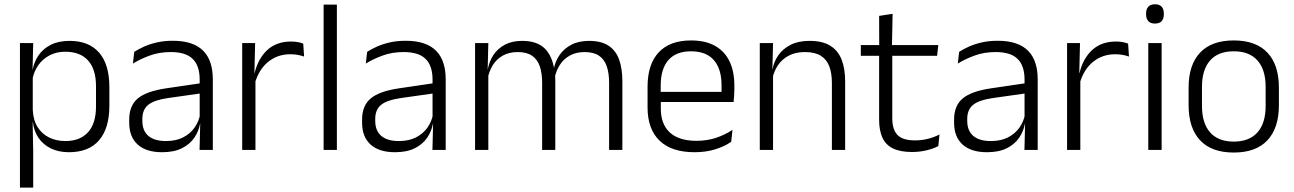

<svg xmlns="http://www.w3.org/2000/svg" viewBox="-20 -684 5906 876"><path d="M294.5 10.5Q248 10.5 212.8 -6.5Q177.5 -23.5 156.2 -54.2Q135 -85 130 -126.5H110L129.5 -183Q131.5 -136 151.5 -104.2Q171.5 -72.5 204.5 -56.5Q237.5 -40.5 278 -40.5Q345.5 -40.5 381.8 -80.8Q418 -121 418 -198V-291Q418 -367.5 382 -407.8Q346 -448 277.5 -448Q238 -448 206.8 -431.8Q175.5 -415.5 155.2 -387.2Q135 -359 128 -322L111.5 -366.5H129Q136 -403 156.5 -432.5Q177 -462 212.2 -479.8Q247.5 -497.5 297.5 -497.5Q386 -497.5 432.5 -443.5Q479 -389.5 479 -286.5V-202Q479 -98.5 432 -44Q385 10.5 294.5 10.5ZM131.5 172H71V-487.5H131.5L128.5 -366L129.5 -346V-139.5L129 -125.5L131.5 9Z M951 0H890.5L893.5 -121.5L891 -131V-288.5V-321Q891 -384 859.2 -415.2Q827.5 -446.5 759.5 -446.5Q706.5 -446.5 663 -430.5Q619.5 -414.5 586.5 -394L592.5 -447.5Q610.5 -459 636 -470.8Q661.5 -482.5 694.8 -490.2Q728 -498 768 -498Q817 -498 851.8 -486Q886.5 -474 908.5 -451Q930.5 -428 940.8 -395.5Q951 -363 951 -322.5ZM719.5 10.5Q647 10.5 608.2 -24.5Q569.5 -59.5 569.5 -125V-138Q569.5 -202.5 609.2 -235.2Q649 -268 738 -281L901 -305L904 -259L745.5 -236.5Q683.5 -227.5 656.5 -205.8Q629.5 -184 629.5 -141.5V-132.5Q629.5 -87.5 657 -64Q684.5 -40.5 737.5 -40.5Q783 -40.5 815.2 -57Q847.5 -73.5 867.2 -101.2Q887 -129 893.5 -163.5L905.5 -120.5H893Q887 -86 866.8 -56Q846.5 -26 810.2 -7.8Q774 10.5 719.5 10.5Z M1142 -301.5 1126.5 -348 1141.5 -350Q1157.5 -417 1199.5 -455.8Q1241.5 -494.5 1308 -494.5Q1325.5 -494.5 1339.5 -491.8Q1353.5 -489 1363.5 -485L1367.5 -426Q1355 -430.5 1339 -433.5Q1323 -436.5 1304 -436.5Q1247 -436.5 1204 -402.2Q1161 -368 1142 -301.5ZM1145.5 0H1085V-487.5H1144L1140.5 -341L1145.5 -336Z M1517 0H1456.5V-663H1517Z M2013.5 0H1953L1956 -121.5L1953.5 -131V-288.5V-321Q1953.5 -384 1921.8 -415.2Q1890 -446.5 1822 -446.5Q1769 -446.5 1725.5 -430.5Q1682 -414.5 1649 -394L1655 -447.5Q1673 -459 1698.5 -470.8Q1724 -482.5 1757.2 -490.2Q1790.5 -498 1830.5 -498Q1879.5 -498 1914.2 -486Q1949 -474 1971 -451Q1993 -428 2003.2 -395.5Q2013.5 -363 2013.5 -322.5ZM1782 10.5Q1709.5 10.5 1670.8 -24.5Q1632 -59.5 1632 -125V-138Q1632 -202.5 1671.8 -235.2Q1711.5 -268 1800.5 -281L1963.5 -305L1966.5 -259L1808 -236.5Q1746 -227.5 1719 -205.8Q1692 -184 1692 -141.5V-132.5Q1692 -87.5 1719.5 -64Q1747 -40.5 1800 -40.5Q1845.5 -40.5 1877.8 -57Q1910 -73.5 1929.8 -101.2Q1949.5 -129 1956 -163.5L1968 -120.5H1955.5Q1949.5 -86 1929.2 -56Q1909 -26 1872.8 -7.8Q1836.5 10.5 1782 10.5Z M2819.5 0H2759V-307Q2759 -350.5 2748.2 -381.8Q2737.5 -413 2713 -429.8Q2688.5 -446.5 2647 -446.5Q2609 -446.5 2580.2 -430.8Q2551.5 -415 2534 -387.5Q2516.5 -360 2510 -325.5L2498.5 -371H2507Q2513.5 -404.5 2533.2 -433.2Q2553 -462 2586.5 -479.8Q2620 -497.5 2668 -497.5Q2722.5 -497.5 2756 -475.8Q2789.5 -454 2804.5 -412.8Q2819.5 -371.5 2819.5 -313.5ZM2208 0H2147.5V-487.5H2208L2205 -366.5L2208 -363.5ZM2513.5 0H2453.5V-307Q2453.5 -350 2442.8 -381.5Q2432 -413 2407.5 -429.8Q2383 -446.5 2342 -446.5Q2303 -446.5 2274.2 -430.5Q2245.5 -414.5 2228.2 -386.5Q2211 -358.5 2204.5 -322.5L2191 -367.5H2205.5Q2212 -403.5 2231 -432.8Q2250 -462 2283 -479.8Q2316 -497.5 2362.5 -497.5Q2430 -497.5 2465.2 -463Q2500.5 -428.5 2510 -360.5Q2512 -350 2512.8 -338.8Q2513.5 -327.5 2513.5 -316Z M3149 10.5Q3043.5 10.5 2989 -42.5Q2934.5 -95.5 2934.5 -193.5V-288.5Q2934.5 -390.5 2985.2 -445Q3036 -499.5 3133 -499.5Q3198 -499.5 3242 -475Q3286 -450.5 3308.2 -404.5Q3330.5 -358.5 3330.5 -294V-276.5Q3330.5 -262 3329.5 -247.5Q3328.5 -233 3327 -218.5H3271Q3272 -240.5 3272 -260.2Q3272 -280 3272 -296.5Q3272 -345.5 3256.2 -379.8Q3240.5 -414 3209.8 -432Q3179 -450 3133 -450Q3064.5 -450 3029.5 -409.8Q2994.5 -369.5 2994.5 -293.5V-246L2995 -238V-187.5Q2995 -154 3004.8 -127Q3014.5 -100 3034.8 -80.8Q3055 -61.5 3085.8 -51.5Q3116.5 -41.5 3157.5 -41.5Q3205 -41.5 3245.8 -54.8Q3286.5 -68 3322 -91.5L3316 -37Q3285 -15.5 3242.5 -2.5Q3200 10.5 3149 10.5ZM3313.5 -218.5H2966V-265H3313.5Z M3836 0H3775.5V-306Q3775.5 -349.5 3763.8 -381Q3752 -412.5 3725 -429.5Q3698 -446.5 3652.5 -446.5Q3610.5 -446.5 3579.5 -430.5Q3548.5 -414.5 3529.5 -386.5Q3510.5 -358.5 3503.5 -322.5L3491 -367.5H3504.5Q3511 -403.5 3531.8 -432.8Q3552.5 -462 3587.8 -479.8Q3623 -497.5 3673.5 -497.5Q3732.5 -497.5 3768 -475.5Q3803.5 -453.5 3819.8 -412.2Q3836 -371 3836 -312ZM3507 0H3446.5V-487.5H3507L3504 -367L3507 -364Z M4141.5 9.5Q4088 9.5 4054.8 -6.5Q4021.5 -22.5 4006.2 -55.5Q3991 -88.5 3991 -137.5V-455.5H4051V-144.5Q4051 -93 4074.8 -68.2Q4098.5 -43.5 4155 -43.5Q4185 -43.5 4213.2 -50.5Q4241.5 -57.5 4266.5 -70.5L4261 -17.5Q4237.5 -5 4206 2.2Q4174.5 9.5 4141.5 9.5ZM4255.5 -429.5H3907.5V-478.5H4261ZM4049.5 -471.5H3991.5L3991 -611.5L4052.5 -621Z M4714.5 0H4654L4657 -121.5L4654.5 -131V-288.5V-321Q4654.5 -384 4622.8 -415.2Q4591 -446.5 4523 -446.5Q4470 -446.5 4426.5 -430.5Q4383 -414.5 4350 -394L4356 -447.5Q4374 -459 4399.5 -470.8Q4425 -482.5 4458.2 -490.2Q4491.5 -498 4531.5 -498Q4580.5 -498 4615.2 -486Q4650 -474 4672 -451Q4694 -428 4704.2 -395.5Q4714.5 -363 4714.5 -322.5ZM4483 10.5Q4410.5 10.5 4371.8 -24.5Q4333 -59.5 4333 -125V-138Q4333 -202.5 4372.8 -235.2Q4412.5 -268 4501.5 -281L4664.5 -305L4667.5 -259L4509 -236.5Q4447 -227.5 4420 -205.8Q4393 -184 4393 -141.5V-132.5Q4393 -87.5 4420.5 -64Q4448 -40.5 4501 -40.5Q4546.5 -40.5 4578.8 -57Q4611 -73.5 4630.8 -101.2Q4650.5 -129 4657 -163.5L4669 -120.5H4656.5Q4650.5 -86 4630.2 -56Q4610 -26 4573.8 -7.8Q4537.5 10.5 4483 10.5Z M4905.5 -301.5 4890 -348 4905 -350Q4921 -417 4963 -455.8Q5005 -494.5 5071.5 -494.5Q5089 -494.5 5103 -491.8Q5117 -489 5127 -485L5131 -426Q5118.5 -430.5 5102.5 -433.5Q5086.5 -436.5 5067.5 -436.5Q5010.5 -436.5 4967.5 -402.2Q4924.5 -368 4905.5 -301.5ZM4909 0H4848.5V-487.5H4907.5L4904 -341L4909 -336Z M5280 0H5219V-487.5H5280ZM5249.5 -576.5Q5229.5 -576.5 5219.2 -587.5Q5209 -598.5 5209 -619V-622.5Q5209 -642.5 5219.2 -653.5Q5229.5 -664.5 5249.5 -664.5Q5270 -664.5 5280 -653.5Q5290 -642.5 5290 -622.5V-619Q5290 -598.5 5280 -587.5Q5270 -576.5 5249.5 -576.5Z M5609 12Q5508 12 5455.5 -43.8Q5403 -99.5 5403 -204.5V-284Q5403 -388.5 5455.5 -444Q5508 -499.5 5609 -499.5Q5710 -499.5 5762.5 -444Q5815 -388.5 5815 -284V-204.5Q5815 -99.5 5762.5 -43.8Q5710 12 5609 12ZM5609 -38Q5680 -38 5717.2 -80Q5754.5 -122 5754.5 -201V-287.5Q5754.5 -366 5717.2 -408Q5680 -450 5609 -450Q5538 -450 5501 -408Q5464 -366 5464 -287.5V-201Q5464 -122 5501 -80Q5538 -38 5609 -38Z"/></svg>

Font: Anek Malayalam Medium Light
Style: Regular
Weight: 300
Version: Version 1.003